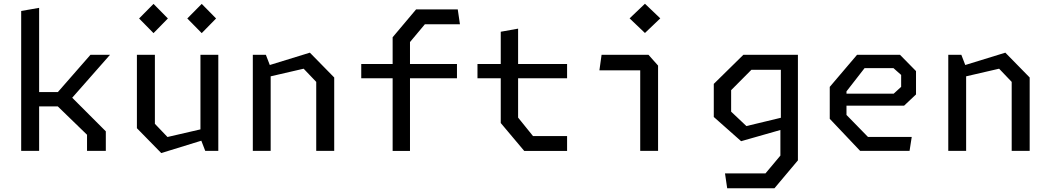

<svg xmlns="http://www.w3.org/2000/svg" viewBox="-20 -807 5620 1027"><path d="M445.5 -86.2 273.2 -253.3 316 -237.8H167.3V-314.7H322.3L268.5 -290.5L463.7 -513.7H568.3L355.8 -272.3V-294.7L546 -104.5V0H445.5ZM93.3 -748.3 189.3 -765V0H93.3Z M808.5 -144.7 875.8 -74.2 1110.7 -128.5V-71L842.5 11.7L712.3 -121.2V-513.7H808.5ZM1147.7 0H1077.8L1052.2 -66.5V-513.7H1147.7ZM724 -708.2 801.2 -786.2 878 -708.2 801.2 -629.8ZM981.8 -708.2 1059 -786.2 1135.8 -708.2 1059 -629.8Z M1671.5 -369 1604.2 -439.5 1369.3 -385.2V-442.7L1637.5 -525.3L1767.7 -392.5V0H1671.5ZM1332.3 -513.7H1402.2L1427.8 -447.2V0H1332.3Z M2080.2 -607.7 2205.7 -756.8H2428.5L2440.2 -677.3H2252.7L2173 -582V0.2H2080.2ZM1912.3 -464.8H2424.3V-388.5H1912.3Z M2658.5 -149V-637.2L2751.3 -653.8V-178L2831 -79.3H3013.3V0.2H2784ZM2534 -464.8H3013.3V-388.5H2534Z M3404.5 -452 3429.7 -430.8H3186.2L3197.8 -513.7H3448.8L3500 -456.2V0H3404.5ZM3347.7 -708.8 3429.8 -787 3511.8 -708.8 3429.8 -630.5Z M3858 120.5H4074.5L4154.3 25.2V-144.3L4156.8 -158.8V-513.7H4248V50.8L4122.5 200H3869.7ZM3798 -181.3V-358.3L3956.2 -513.8H4205.3V-433.7H3999.2L3890.8 -324.7V-209.8L3972.5 -132.7L4205.3 -188.7V-126.2L3944.2 -51.8Z M4418.3 -171.5V-342.2L4564.2 -513.7H4794.2L4879.7 -426.8V-301.8L4816 -241.8H4476.8V-305.8H4760.2L4800.2 -342.5V-406.2L4759.2 -442.5H4604.5L4507.8 -318.2V-192.2L4622.8 -74.5H4856.8L4845.2 0H4580.8Z M5391.5 -369 5324.2 -439.5 5089.3 -385.2V-442.7L5357.5 -525.3L5487.7 -392.5V0H5391.5ZM5052.3 -513.7H5122.2L5147.8 -447.2V0H5052.3Z"/></svg>

Font: Monaspace Krypton Var ExLight
Style: Regular
Weight: 200
Designer: Riley Cran and the Lettermatic Team
Version: Version 1.200 (Monaspace Krypton Var)